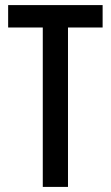

<svg xmlns="http://www.w3.org/2000/svg" viewBox="-20 -734 436 754"><path d="M247 0V-626H383V-714H12V-626H148V0Z"/></svg>

Font: Noto Sans Malayalam ExtraCondensed Medium
Style: Regular
Weight: 500
Width: 2
Designer: Jelle Bosma - Monotype Design Team
Foundry: Monotype Imaging Inc.
Version: Version 2.104